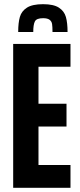

<svg xmlns="http://www.w3.org/2000/svg" viewBox="-20 -898 384 918"><path d="M43 -688H317V-579H164V-402H298V-293H164V-109H317V0H43ZM303 -745H231Q231 -770 229 -783Q227 -796 217 -803.5Q207 -811 186 -811Q155 -811 147 -796Q139 -781 139 -745H67Q67 -789 75 -817Q83 -845 109 -861.5Q135 -878 186 -878Q236 -878 261.5 -861.5Q287 -845 295 -817Q303 -789 303 -745Z"/></svg>

Font: Saira ExtraCondensed
Style: Bold
Weight: 700
Width: 2
Designer: Hector Gatti with collaboration of the Omnibus-Type team
Foundry: Omnibus-Type
Version: Version 0.072; ttfautohint (v1.8)